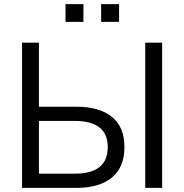

<svg xmlns="http://www.w3.org/2000/svg" viewBox="-20 -912 894 932"><path d="M87 0V-705H169V-394H351Q462 -394 523 -345Q584 -296 584 -198Q584 -100 523 -50Q462 0 351 0ZM685 0V-705H767V0ZM169 -69H343Q503 -69 503 -198Q503 -325 343 -325H169ZM471 -806V-892H558V-806ZM298 -806V-892H385V-806Z"/></svg>

Font: Nunito Sans
Style: Regular
Weight: 400
Designer: Vernon Adams
Foundry: Vernon Adams
Version: Version 3.101; ttfautohint (v1.8.4.7-5d5b);gftools[0.9.27]